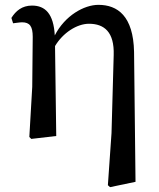

<svg xmlns="http://www.w3.org/2000/svg" viewBox="-20 -561 655 792"><path d="M533 -347C530 -495 465 -541 386 -541C327 -541 248 -497 206 -415C201 -504 167 -538 112 -538C71 -538 45 -516 27 -487L34 -465C45 -466 61 -469 71 -469C103 -469 115 -452 115 -409L113 -203L101 4L109 12L212 0L207 -371C239 -425 297 -463 347 -463C410 -463 452 -429 449 -334L440 -12L425 203L434 211L539 189Z"/></svg>

Font: Source Han Serif CN SemiBold
Style: Regular
Weight: 600
Designer: Ryoko NISHIZUKA 西塚涼子 (kana & ideographs); Frank Grießhammer (Latin, Greek & Cyrillic); Wenlong ZHANG 张文龙 (bopomofo); San
Foundry: Adobe Systems Incorporated
Version: Version 1.000;PS 1;hotconv 16.6.53;makeotf.lib2.5.65590